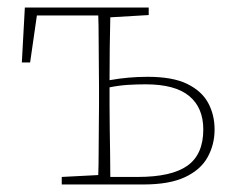

<svg xmlns="http://www.w3.org/2000/svg" viewBox="-20 -490 606 510"><path d="M271 -210Q271 -183 271.5 -148.5Q272 -114 272.5 -80Q273 -46 273 -20H346Q436 -20 478 -50Q520 -80 520 -146Q520 -204 482.5 -235Q445 -266 367 -266Q342 -266 319 -264.5Q296 -263 271 -258ZM38 -324 46 -470H375V-450L273 -444Q272 -410 271.5 -363Q271 -316 271 -277Q321 -286 372 -286Q439 -286 477.5 -267Q516 -248 533 -216.5Q550 -185 550 -146Q550 -106 531.5 -72.5Q513 -39 471.5 -19.5Q430 0 361 0H144V-20L241 -25Q242 -51 242 -84.5Q242 -118 242.5 -151Q243 -184 243 -210V-260Q243 -287 242.5 -321.5Q242 -356 242 -390Q242 -424 241 -449H78L60 -324Z"/></svg>

Font: Source Serif 4 ExtraLight
Style: Regular
Weight: 200
Designer: Frank Grießhammer
Foundry: Adobe
Version: Version 4.005;hotconv 1.1.0;makeotfexe 2.6.0